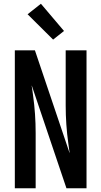

<svg xmlns="http://www.w3.org/2000/svg" viewBox="-20 -1003 540 1023"><path d="M59 0V-735H166L351 -187Q351 -191 350.5 -194.5Q350 -198 349 -202L344 -239Q337 -289 333.5 -339.5Q330 -390 330 -441V-735H441V0H334L149 -548Q149 -544 149.5 -540.5Q150 -537 151 -533L156 -496Q163 -446 166.5 -395.5Q170 -345 170 -294V0ZM263 -792 127 -927 198 -983 321 -838Z"/></svg>

Font: Iosevka SS18
Style: Bold
Weight: 700
Monospace: yes
Designer: Belleve Invis
Foundry: Belleve Invis
Version: Version 25.1.1; ttfautohint (v1.8.4)